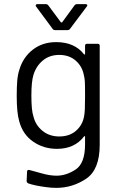

<svg xmlns="http://www.w3.org/2000/svg" viewBox="-20 -718 575 930"><path d="M392 -496Q392 -506 402 -506H453Q463 -506 463 -496V-17Q463 104 397 148Q331 192 253 192Q227 192 200 188Q148 181 119 171Q110 168 109 160L111 114Q111 109 113.5 107Q116 105 119 105Q120 105 121 105L183 122Q222 133 254 133Q301 133 346.5 103Q392 73 392 -19V-56Q392 -58 391 -58.5Q390 -59 390 -59Q389 -59 387 -57Q341 3 256 3Q191 3 140.5 -32Q90 -67 73 -131Q61 -172 61 -253Q61 -297 63.5 -327Q66 -357 74 -381Q92 -441 139 -477.5Q186 -514 252 -514Q341 -514 387 -455Q388 -454 389 -454Q390 -454 391 -454.5Q392 -455 392 -457ZM387 -153Q390 -168 391 -190Q392 -212 392 -254Q392 -305 391 -322.5Q390 -340 386 -355Q378 -397 346.5 -424.5Q315 -452 267 -452Q220 -452 187.5 -425Q155 -398 142 -355Q132 -323 132 -255Q132 -182 142 -154Q152 -112 185.5 -84.5Q219 -57 267 -57Q316 -57 347.5 -84Q379 -111 387 -153ZM155 -686Q153 -688 153 -692Q153 -694 155 -696Q157 -698 161 -698H201Q210 -698 214 -692L275 -610Q276 -609 278 -609Q280 -609 281 -610L341 -692Q345 -698 354 -698H394Q400 -698 401.5 -695.5Q403 -693 403 -692Q403 -689 400 -686L319 -578Q315 -572 306 -572H248Q239 -572 235 -578Z"/></svg>

Font: LinhAnh
Style: Regular
Weight: 400
Designer: Jeremy Tribby
Foundry: Tribby Type
Version: Version 1.408